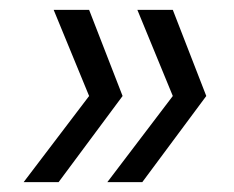

<svg xmlns="http://www.w3.org/2000/svg" viewBox="-20 -490 476 390"><path d="M161 -470 229 -295 99 -120H28L161 -295L89 -470ZM331 -470 399 -295 269 -120H198L331 -295L259 -470Z"/></svg>

Font: DM Sans 24pt Light
Style: Italic
Weight: 300
Italic angle: -10°
Designer: Colophon Foundry, Jonny Pinhorn
Foundry: Colophon Foundry
Version: Version 4.004;gftools[0.9.30]